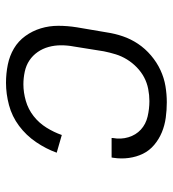

<svg xmlns="http://www.w3.org/2000/svg" viewBox="12 -580 576 640"><g transform="rotate(90 300.0 -260.0)"><path d="M256 8Q225 8 195.5 2Q166 -4 141.5 -18.5Q117 -33 100 -56.5Q83 -80 74.5 -108Q66 -136 66 -166.5Q66 -197 71 -228L88 -328Q92 -355 101 -381.5Q110 -408 126 -432Q142 -456 165 -475.5Q188 -495 214 -507Q240 -519 267 -523.5Q294 -528 321 -528Q347 -528 372.5 -524.5Q398 -521 421 -511.5Q444 -502 463 -486Q482 -470 492.5 -448.5Q503 -427 506.5 -401.5Q510 -376 506 -350L505 -344H440V-348Q445 -375 437.5 -400Q430 -425 412 -441.5Q394 -458 368.5 -464Q343 -470 317 -470Q297 -470 276.5 -466Q256 -462 238 -452.5Q220 -443 204.5 -428Q189 -413 178 -395Q167 -377 161 -357.5Q155 -338 151 -318L135 -218Q131 -197 131 -175.5Q131 -154 136.5 -134Q142 -114 153.5 -97.5Q165 -81 181.5 -70Q198 -59 219 -54.5Q240 -50 261 -50Q288 -50 316 -58Q344 -66 367 -84Q390 -102 405.5 -127Q421 -152 430 -178L489 -161Q476 -125 453.5 -92Q431 -59 399.5 -35.5Q368 -12 330.5 -2Q293 8 256 8Z"/></g></svg>

Font: Iosevka HT Light Extended
Style: Italic
Weight: 300
Width: 7
Italic angle: -9°
Monospace: yes
Designer: Belleve Invis
Foundry: Belleve Invis
Version: Version 32.3.0; ttfautohint (v1.8.4)